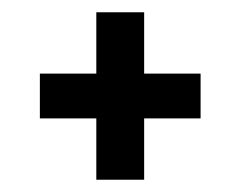

<svg xmlns="http://www.w3.org/2000/svg" viewBox="-20 -460 392 313"><path d="M137 -167V-440H215V-167ZM45 -267V-340H307V-267Z"/></svg>

Font: Bricolage Grotesque Condensed
Style: Regular
Weight: 400
Width: 3
Designer: Mathieu Triay
Foundry: Atelier Triay
Version: Version 1.000;gftools[0.9.30]